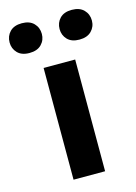

<svg xmlns="http://www.w3.org/2000/svg" viewBox="-165 -794 605 855"><g transform="rotate(-15 137.5 -366.5)"><path d="M65.2 0V-515.1H210.7V0ZM-51.8 -663.8Q-51.8 -693.1 -32.6 -712.9Q-13.4 -732.7 22.5 -732.7Q58.3 -732.7 77.6 -712.9Q96.9 -693.1 96.9 -663.8Q96.9 -635.3 77.6 -615.5Q58.3 -595.7 22.2 -595.7Q-13.7 -595.7 -32.7 -615.5Q-51.8 -635.3 -51.8 -663.8ZM178.7 -663.8Q178.7 -693.1 197.8 -712.9Q216.8 -732.7 252.9 -732.7Q288.8 -732.7 308.2 -712.9Q327.6 -693.1 327.6 -663.8Q327.6 -635.3 308.2 -615.5Q288.8 -595.7 252.7 -595.7Q216.6 -595.7 197.6 -615.5Q178.7 -635.3 178.7 -663.8Z"/></g></svg>

Font: RobotoFlex
Style: Regular
Weight: 400
Designer: Berlow after Robertson
Foundry: Google
Version: Version 2.136